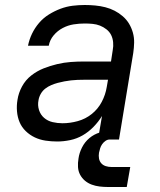

<svg xmlns="http://www.w3.org/2000/svg" viewBox="-20 -558 640 768"><path d="M209 8Q185 8 162 4.5Q139 1 119 -8.5Q99 -18 83 -33.5Q67 -49 58.5 -69Q50 -89 48 -112.5Q46 -136 50 -159Q54 -186 68 -212Q82 -238 105 -256Q128 -274 154.5 -284.5Q181 -295 208.5 -301.5Q236 -308 263 -310Q290 -312 317 -312H424L431 -358Q434 -373 432.5 -389Q431 -405 424.5 -418Q418 -431 406 -440.5Q394 -450 380 -455.5Q366 -461 350.5 -462.5Q335 -464 319 -464Q297 -464 274.5 -460.5Q252 -457 231 -446Q210 -435 194.5 -416.5Q179 -398 175 -375H92Q97 -400 108 -423Q119 -446 136 -466Q153 -486 175.5 -500Q198 -514 222 -523Q246 -532 270.5 -535Q295 -538 319 -538Q340 -538 361 -536Q382 -534 401.5 -529Q421 -524 438.5 -515Q456 -506 471 -493Q486 -480 496 -463.5Q506 -447 511.5 -427.5Q517 -408 516.5 -387Q516 -366 513 -346L456 0H372L388 -94Q374 -71 354 -50.5Q334 -30 310.5 -16.5Q287 -3 260.5 2.5Q234 8 209 8ZM230 -65Q260 -65 291 -73.5Q322 -82 347 -102Q372 -122 387 -150.5Q402 -179 407 -210L412 -239H317Q303 -239 290 -238.5Q277 -238 264 -236.5Q251 -235 237.5 -232.5Q224 -230 211 -226.5Q198 -223 185 -217.5Q172 -212 161 -203.5Q150 -195 143 -182.5Q136 -170 134 -157Q130 -137 136 -118Q142 -99 156.5 -86.5Q171 -74 190.5 -69.5Q210 -65 230 -65ZM412 190Q395 190 378.5 188Q362 186 347 180.5Q332 175 320 165Q308 155 300.5 141Q293 127 292 110Q291 93 294 76Q297 54 308 32Q319 10 337.5 -5.5Q356 -21 379 -28Q402 -35 425 -35L419 0Q410 0 402 5.5Q394 11 388.5 19Q383 27 380.5 35.5Q378 44 376 53Q374 65 376 76Q378 87 385 95Q392 103 403 106.5Q414 110 426 110H501L487 190Z"/></svg>

Font: Iosevka Curly Extended Oblique
Style: Regular
Weight: 400
Width: 7
Italic angle: -9°
Monospace: yes
Designer: Belleve Invis
Foundry: Belleve Invis
Version: Version 11.1.0; ttfautohint (v1.8.3)